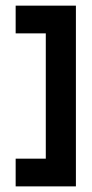

<svg xmlns="http://www.w3.org/2000/svg" viewBox="-20 -663 326 683"><path d="M35.7 -642.9H250V0H35.7V-98.6H142.9V-544.3H35.7Z"/></svg>

Font: Aire Exterior
Style: Regular
Weight: 400
Width: 4
Designer: Jayvee Enaguas (HarvettFox96)
Version: 20190503.02